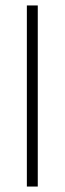

<svg xmlns="http://www.w3.org/2000/svg" viewBox="-20 -684 237 704"><path d="M78.5 0V-664H118.5V0Z"/></svg>

Font: Anek Gujarati ExtraLight
Style: Regular
Weight: 250
Version: Version 1.003